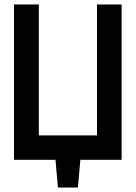

<svg xmlns="http://www.w3.org/2000/svg" viewBox="-20 -720 612 865"><path d="M528 -700H417V-110H155V-700H43V0H230L241 125H331L342 0H528Z"/></svg>

Font: Advent Pro Expanded
Style: Bold
Weight: 700
Width: 7
Designer: VivaRado, Andreas Kalpakidis
Foundry: VivaRado, Andreas Kalpakidis
Version: Version 3.000